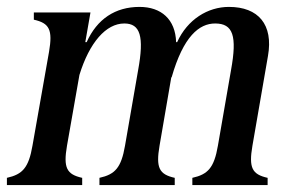

<svg xmlns="http://www.w3.org/2000/svg" viewBox="-39 -536 851 556"><path d="M-19 0H199V-21C154 -31 144 -50 155 -114L191 -319C220 -413 268 -468 321 -468C367 -468 379 -431 361 -333L323 -114C312 -50 294 -31 249 -21V0H467V-21C422 -31 412 -50 423 -114L457 -312H458C492 -431 538 -468 584 -468C636 -468 648 -432 630 -333L592 -114C581 -50 563 -31 518 -21V0H736V-21C691 -31 681 -50 692 -114L737 -374C753 -465 709 -516 624 -516C563 -516 504 -480 474 -414H471C469 -480 428 -516 365 -516C295 -516 242 -481 212 -414H208L223 -500H59V-479C104 -469 114 -450 103 -386L55 -114C44 -50 26 -31 -19 -21Z"/></svg>

Font: RL Madena Oblique
Style: Regular
Weight: 400
Italic angle: -10°
Designer: I Kadek Wantara Putra
Foundry: Roughlines ID
Version: Version 1.000;Glyphs 3.1.2 (3151)